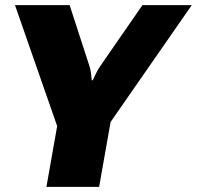

<svg xmlns="http://www.w3.org/2000/svg" viewBox="-20 -731 770 751"><path d="M161.6 0H367.7L412.6 -253.9L730 -710.9H537.1L371.6 -471.7Q362.3 -458 355.7 -444.3Q349.1 -430.7 342.8 -417H338.9Q337.4 -430.7 335.9 -444.6Q334.5 -458.5 330.1 -471.7L252.4 -710.9H38.6L203.6 -237.8Z"/></svg>

Font: Roboto Flex
Style: wght 1000 wdth 100 opsz 14.0 GRAD 0.00 slnt -10.00 XTRA 468 XOPQ 96 YOPQ 79 YTLC 514 YTUC 712 YTAS 750 YTDE -203.00 YTFI 738
Weight: 1000
Italic angle: -10°
Designer: Berlow after Robertson
Foundry: Google
Version: Version 3.100